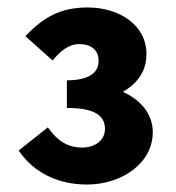

<svg xmlns="http://www.w3.org/2000/svg" viewBox="-20 -906 472 514"><path d="M213 -412C306 -412 389 -469 389 -552C389 -603 354 -640 309 -660C349 -684 372 -715 372 -762C372 -839 299 -886 215 -886C144 -886 98 -862 48 -809L121 -744C141 -769 164 -788 192 -788C224 -788 244 -772 244 -743C244 -707 211 -691 159 -691V-617C229 -617 261 -599 261 -561C261 -530 234 -511 200 -511C163 -511 135 -527 108 -565L30 -503C70 -444 135 -412 213 -412Z"/></svg>

Font: Noto Sans CJK KR Black
Style: Regular
Weight: 900
Designer: Ryoko NISHIZUKA (kana & ideographs); Paul D. Hunt (Latin, Greek & Cyrillic); Wenlong ZHANG (bopomofo); Sandoll Communica
Foundry: Adobe Systems Incorporated
Version: Version 1.004;PS 1.004;hotconv 1.0.82;makeotf.lib2.5.63406